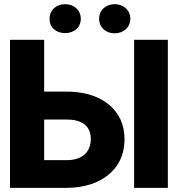

<svg xmlns="http://www.w3.org/2000/svg" viewBox="-20 -902 857 922"><path d="M28 0H301C343 0 381 -6 415 -17C506 -47 578 -116 578 -234C578 -268 572 -298 559 -327C519 -413 426 -462 301 -462H192V-711H28ZM192 -133V-328H301C371 -328 416 -299 416 -235C416 -169 372 -133 301 -133ZM218 -812C218 -768 251 -743 293 -743C334 -743 368 -769 368 -812C368 -854 334 -882 293 -882C252 -882 218 -855 218 -812ZM456 -812C456 -769 489 -742 531 -742C572 -742 606 -770 606 -812C606 -854 572 -882 531 -882C490 -882 456 -855 456 -812ZM624 0H786V-711H624Z"/></svg>

Font: Asimov Pro
Style: Blk
Weight: 900
Designer: Google
Version: Version 2.000980; 2014